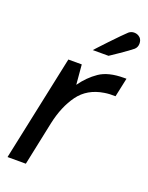

<svg xmlns="http://www.w3.org/2000/svg" viewBox="-135 -777 654 847"><g transform="rotate(20 192.0 -353.5)"><path d="M8 0 113 -496H176L184 -403Q215 -447 256.5 -475.5Q298 -504 372 -504H383L364 -415Q336 -416 312 -412Q236 -400 195.5 -344.5Q155 -289 137 -205L94 0ZM200 -572Q200 -572 215.5 -589Q231 -606 253 -629Q275 -652 294.5 -672Q314 -692 321 -698Q332 -707 346 -707Q363 -707 375 -695Q384 -685 384 -669Q384 -652 372 -641Q365 -635 349 -623.5Q333 -612 315.5 -600Q298 -588 286 -580Q274 -572 274 -572Z"/></g></svg>

Font: Atkinson Hyperlegible
Style: Italic
Weight: 400
Italic angle: -12°
Designer: Elliott Scott, Megan Eiswerth, Linus Boman, Theodore Petrosky
Foundry: Braille Institute
Version: Version 1.006; ttfautohint (v1.8.3)